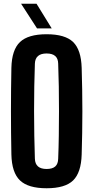

<svg xmlns="http://www.w3.org/2000/svg" viewBox="-20 -991 495 1020"><path d="M227.6 9.1Q129.7 9.1 86.2 -32.5Q42.6 -74.1 40.5 -170.5Q39.4 -226.3 38.8 -284Q38.2 -341.7 38.2 -400.3Q38.2 -458.9 38.8 -516.6Q39.4 -574.3 40.5 -630.2Q42.6 -726.3 86.2 -767.7Q129.7 -809.1 227.6 -809.1Q325.8 -809.1 368.5 -767.7Q411.2 -726.3 413.9 -630.2Q415.7 -573.6 416.6 -515.8Q417.6 -458 417.6 -399.7Q417.6 -341.4 416.6 -283.8Q415.7 -226.3 413.9 -170.5Q411.2 -74.1 368.5 -32.5Q325.8 9.1 227.6 9.1ZM227.6 -93.3Q258.6 -93.3 273.6 -106.8Q288.6 -120.4 289.1 -147.9Q291.5 -205.7 292.4 -270.1Q293.4 -334.4 293.4 -401Q293.4 -467.6 292.4 -531.6Q291.4 -595.7 289.1 -652.7Q288.6 -680 273.3 -693.4Q257.9 -706.9 227.6 -706.9Q197.4 -706.9 181.9 -693.4Q166.3 -680 165.3 -652.7Q163.3 -595.7 162.1 -531.6Q160.9 -467.6 161 -401Q161.1 -334.4 162.2 -270.1Q163.4 -205.7 165.3 -147.9Q166.3 -120.4 181.9 -106.8Q197.4 -93.3 227.6 -93.3ZM176.8 -840 92 -971.2H174L254.8 -840Z"/></svg>

Font: Big Shoulders Thin
Style: Regular
Weight: 100
Designer: Patric King
Foundry: XO Type Co
Version: Version 2.002